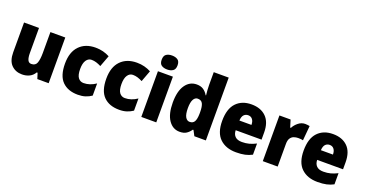

<svg xmlns="http://www.w3.org/2000/svg" viewBox="-37 -1475 4148 2183"><g transform="rotate(20 2037.0 -383.0)"><path d="M558 -553V0H421L399 -69H389Q365 -28 325.5 -9Q286 10 237 10Q159 10 109 -40Q59 -90 59 -193V-553H240V-249Q240 -195 253 -166.5Q266 -138 297 -138Q347 -138 362.5 -180.5Q378 -223 378 -300V-553Z M913 10Q792 10 724 -58.5Q656 -127 656 -274Q656 -414 728 -488.5Q800 -563 923 -563Q972 -563 1014.5 -552Q1057 -541 1094 -521L1043 -384Q1012 -400 984 -408.5Q956 -417 927 -417Q888 -417 863.5 -381Q839 -345 839 -275Q839 -202 863.5 -169.5Q888 -137 929 -137Q1005 -137 1077 -186V-39Q1044 -16 1004 -3Q964 10 913 10Z M1413 10Q1292 10 1224 -58.5Q1156 -127 1156 -274Q1156 -414 1228 -488.5Q1300 -563 1423 -563Q1472 -563 1514.5 -552Q1557 -541 1594 -521L1543 -384Q1512 -400 1484 -408.5Q1456 -417 1427 -417Q1388 -417 1363.5 -381Q1339 -345 1339 -275Q1339 -202 1363.5 -169.5Q1388 -137 1429 -137Q1505 -137 1577 -186V-39Q1544 -16 1504 -3Q1464 10 1413 10Z M1770 -776Q1812 -776 1839 -757.5Q1866 -739 1866 -691Q1866 -644 1838.5 -625.5Q1811 -607 1770 -607Q1727 -607 1700.5 -625.5Q1674 -644 1674 -691Q1674 -739 1700.5 -757.5Q1727 -776 1770 -776ZM1860 -553V0H1679V-553Z M2144 10Q2061 10 2010 -64.5Q1959 -139 1959 -277Q1959 -415 2010.5 -489Q2062 -563 2147 -563Q2196 -563 2228 -541.5Q2260 -520 2282 -482H2287Q2284 -509 2281.5 -542Q2279 -575 2279 -603V-760H2460V0H2321L2287 -64H2279Q2257 -31 2226 -10.5Q2195 10 2144 10ZM2213 -135Q2254 -135 2271 -165.5Q2288 -196 2289 -261V-282Q2289 -348 2272.5 -381.5Q2256 -415 2212 -415Q2180 -415 2161 -380.5Q2142 -346 2142 -276Q2142 -203 2161.5 -169Q2181 -135 2213 -135Z M2810 -563Q2922 -563 2987 -499Q3052 -435 3052 -310V-225H2739Q2740 -177 2767.5 -150Q2795 -123 2850 -123Q2897 -123 2936.5 -133.5Q2976 -144 3019 -166V-31Q2980 -10 2935 0Q2890 10 2827 10Q2703 10 2630.5 -59.5Q2558 -129 2558 -273Q2558 -419 2626 -491Q2694 -563 2810 -563ZM2816 -434Q2785 -434 2764.5 -413Q2744 -392 2741 -343H2887Q2887 -385 2868 -409.5Q2849 -434 2816 -434Z M3459 -563Q3473 -563 3487.5 -561Q3502 -559 3513 -557L3497 -379Q3487 -382 3473.5 -383.5Q3460 -385 3438 -385Q3411 -385 3386 -376Q3361 -367 3345 -343Q3329 -319 3329 -274V0H3149V-553H3284L3311 -465H3320Q3339 -503 3376.5 -533Q3414 -563 3459 -563Z M3796 -563Q3908 -563 3973 -499Q4038 -435 4038 -310V-225H3725Q3726 -177 3753.5 -150Q3781 -123 3836 -123Q3883 -123 3922.5 -133.5Q3962 -144 4005 -166V-31Q3966 -10 3921 0Q3876 10 3813 10Q3689 10 3616.5 -59.5Q3544 -129 3544 -273Q3544 -419 3612 -491Q3680 -563 3796 -563ZM3802 -434Q3771 -434 3750.5 -413Q3730 -392 3727 -343H3873Q3873 -385 3854 -409.5Q3835 -434 3802 -434Z"/></g></svg>

Font: Noto Sans SemiCondensed Black
Style: Regular
Weight: 900
Width: 4
Designer: Monotype Design Team
Foundry: Monotype Imaging Inc.
Version: Version 2.013; ttfautohint (v1.8.4.7-5d5b)